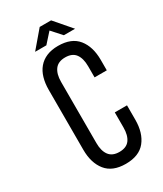

<svg xmlns="http://www.w3.org/2000/svg" viewBox="-210 -921 856 1007"><g transform="rotate(-30 218.0 -417.0)"><path d="M191 -740 244 -799 297 -740H365L278 -841H209L123 -740ZM242 -707C215.3 -707 192.2 -702.8 172.5 -694.5C152.8 -686.2 136.5 -674.3 123.5 -659C110.5 -643.7 100.8 -625.2 94.5 -603.5C88.2 -581.8 85 -557.7 85 -531V-169C85 -115.7 97.8 -73 123.5 -41C149.2 -9 188.7 7 242 7C296 7 335.8 -9 361.5 -41C387.2 -73 400 -115.7 400 -169V-256H326V-165C326 -133 319.5 -108.2 306.5 -90.5C293.5 -72.8 272.7 -64 244 -64C216 -64 195.3 -72.8 182 -90.5C168.7 -108.2 162 -133 162 -165V-535C162 -567 168.7 -591.8 182 -609.5C195.3 -627.2 216 -636 244 -636C272.7 -636 293.5 -627.2 306.5 -609.5C319.5 -591.8 326 -567 326 -535V-468H400V-531C400 -584.3 387.2 -627 361.5 -659C335.8 -691 296 -707 242 -707Z"/></g></svg>

Font: Bebas Neue Regular two
Style: Regular2
Weight: 400
Designer: Ryoichi Tsunekawa & LGV (GE)
Foundry: Free Software Foundation, Inc.
Version: Version 1.003 August 13, 2016